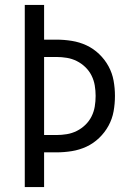

<svg xmlns="http://www.w3.org/2000/svg" viewBox="-20 -755 540 775"><path d="M80 0V-735H158V-595H208Q239 -595 270 -590Q301 -585 329 -572Q357 -559 380 -537Q403 -515 418 -487.5Q433 -460 438.5 -429.5Q444 -399 444 -368Q444 -336 438.5 -305.5Q433 -275 418 -247.5Q403 -220 380 -198Q357 -176 329 -163Q301 -150 270 -145Q239 -140 208 -140H158V0ZM158 -210H208Q229 -210 250 -213.5Q271 -217 290 -226.5Q309 -236 324.5 -251Q340 -266 349.5 -285Q359 -304 362.5 -325Q366 -346 366 -368Q366 -389 362.5 -410Q359 -431 349.5 -450Q340 -469 324.5 -484Q309 -499 290 -508.5Q271 -518 250 -521.5Q229 -525 208 -525H158Z"/></svg>

Font: Iosevka srxl
Style: Regular
Weight: 400
Monospace: yes
Designer: Belleve Invis
Foundry: Belleve Invis
Version: Version 33.0.1; ttfautohint (v1.8.3)